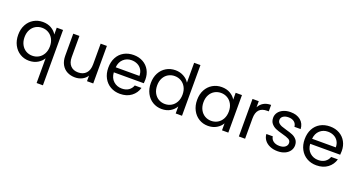

<svg xmlns="http://www.w3.org/2000/svg" viewBox="-52 -1557 4907 2634"><g transform="rotate(20 2401.5 -240.0)"><path d="M43 -276Q43 -360 77 -423.5Q111 -487 170.5 -522Q230 -557 304 -557Q375 -557 428.5 -525.5Q482 -494 507 -448V-548H599V260H507V-101Q481 -55 427 -23Q373 9 301 9Q229 9 170 -27Q111 -63 77 -128Q43 -193 43 -276ZM507 -275Q507 -337 482 -383Q457 -429 414.5 -453.5Q372 -478 321 -478Q270 -478 228 -454Q186 -430 161 -384Q136 -338 136 -276Q136 -213 161 -166.5Q186 -120 228 -95.5Q270 -71 321 -71Q372 -71 414.5 -95.5Q457 -120 482 -166.5Q507 -213 507 -275Z M1239 -548V0H1148V-81Q1122 -39 1075.5 -15.5Q1029 8 973 8Q909 8 858 -18.5Q807 -45 777.5 -98Q748 -151 748 -227V-548H838V-239Q838 -158 879 -114.5Q920 -71 991 -71Q1064 -71 1106 -116Q1148 -161 1148 -247V-548Z M1893 -295Q1893 -269 1890 -240H1452Q1457 -159 1507.5 -113.5Q1558 -68 1630 -68Q1689 -68 1728.5 -95.5Q1768 -123 1784 -169H1882Q1860 -90 1794 -40.5Q1728 9 1630 9Q1552 9 1490.5 -26Q1429 -61 1394 -125.5Q1359 -190 1359 -275Q1359 -360 1393 -424Q1427 -488 1488.5 -522.5Q1550 -557 1630 -557Q1708 -557 1768 -523Q1828 -489 1860.5 -429.5Q1893 -370 1893 -295ZM1799 -314Q1799 -366 1776 -403.5Q1753 -441 1713.5 -460.5Q1674 -480 1626 -480Q1557 -480 1508.5 -436Q1460 -392 1453 -314Z M1979 -276Q1979 -360 2013 -423.5Q2047 -487 2106.5 -522Q2166 -557 2240 -557Q2304 -557 2359 -527.5Q2414 -498 2443 -450V-740H2535V0H2443V-103Q2416 -54 2363 -22.5Q2310 9 2239 9Q2166 9 2106.5 -27Q2047 -63 2013 -128Q1979 -193 1979 -276ZM2443 -275Q2443 -337 2418 -383Q2393 -429 2350.5 -453.5Q2308 -478 2257 -478Q2206 -478 2164 -454Q2122 -430 2097 -384Q2072 -338 2072 -276Q2072 -213 2097 -166.5Q2122 -120 2164 -95.5Q2206 -71 2257 -71Q2308 -71 2350.5 -95.5Q2393 -120 2418 -166.5Q2443 -213 2443 -275Z M2655 -276Q2655 -360 2689 -423.5Q2723 -487 2782.5 -522Q2842 -557 2915 -557Q2987 -557 3040 -526Q3093 -495 3119 -448V-548H3211V0H3119V-102Q3092 -54 3038.5 -22.5Q2985 9 2914 9Q2841 9 2782 -27Q2723 -63 2689 -128Q2655 -193 2655 -276ZM3119 -275Q3119 -337 3094 -383Q3069 -429 3026.5 -453.5Q2984 -478 2933 -478Q2882 -478 2840 -454Q2798 -430 2773 -384Q2748 -338 2748 -276Q2748 -213 2773 -166.5Q2798 -120 2840 -95.5Q2882 -71 2933 -71Q2984 -71 3026.5 -95.5Q3069 -120 3094 -166.5Q3119 -213 3119 -275Z M3456 -459Q3480 -506 3524.5 -532Q3569 -558 3633 -558V-464H3609Q3456 -464 3456 -298V0H3365V-548H3456Z M3932 9Q3869 9 3819 -12.5Q3769 -34 3740 -72.5Q3711 -111 3708 -161H3802Q3806 -120 3840.5 -94Q3875 -68 3931 -68Q3983 -68 4013 -91Q4043 -114 4043 -149Q4043 -185 4011 -202.5Q3979 -220 3912 -237Q3851 -253 3812.5 -269.5Q3774 -286 3746.5 -318.5Q3719 -351 3719 -404Q3719 -446 3744 -481Q3769 -516 3815 -536.5Q3861 -557 3920 -557Q4011 -557 4067 -511Q4123 -465 4127 -385H4036Q4033 -428 4001.5 -454Q3970 -480 3917 -480Q3868 -480 3839 -459Q3810 -438 3810 -404Q3810 -377 3827.5 -359.5Q3845 -342 3871.5 -331.5Q3898 -321 3945 -308Q4004 -292 4041 -276.5Q4078 -261 4104.5 -230Q4131 -199 4132 -149Q4132 -104 4107 -68Q4082 -32 4036.5 -11.5Q3991 9 3932 9Z M4760 -295Q4760 -269 4757 -240H4319Q4324 -159 4374.5 -113.5Q4425 -68 4497 -68Q4556 -68 4595.5 -95.5Q4635 -123 4651 -169H4749Q4727 -90 4661 -40.5Q4595 9 4497 9Q4419 9 4357.5 -26Q4296 -61 4261 -125.5Q4226 -190 4226 -275Q4226 -360 4260 -424Q4294 -488 4355.5 -522.5Q4417 -557 4497 -557Q4575 -557 4635 -523Q4695 -489 4727.5 -429.5Q4760 -370 4760 -295ZM4666 -314Q4666 -366 4643 -403.5Q4620 -441 4580.5 -460.5Q4541 -480 4493 -480Q4424 -480 4375.5 -436Q4327 -392 4320 -314Z"/></g></svg>

Font: A Bank Premium Regular
Style: Regular
Weight: 400
Designer: Ninad Kale (Devanagari), Jonny Pinhorn (Latin), Htun Naung (Myanmar)
Foundry: Indian Type Foundry
Version: 4.004